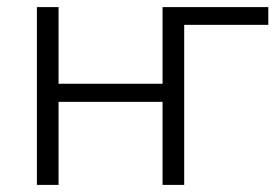

<svg xmlns="http://www.w3.org/2000/svg" viewBox="-20 -521 789 541"><path d="M84 0H145V-234H438V0H499V-451H736V-501H438V-285H145V-501H84Z"/></svg>

Font: Poppy and Pepper Light
Style: Regular
Weight: 300
Designer: Thy Ha
Foundry: Thy Ha
Version: Version 0.001;Glyphs 3.2 (3227)